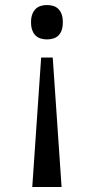

<svg xmlns="http://www.w3.org/2000/svg" viewBox="-20 -562 373 761"><path d="M224.1 179.2H107.9L143.1 -334H189ZM229 -474.1Q229 -454.6 224.1 -441.4Q219.2 -428.2 210.7 -420.4Q202.1 -412.6 190.7 -409.2Q179.2 -405.8 166 -405.8Q153.3 -405.8 141.8 -409.2Q130.4 -412.6 121.8 -420.4Q113.3 -428.2 108.2 -441.4Q103 -454.6 103 -474.1Q103 -493.2 108.2 -506.1Q113.3 -519 121.8 -527.1Q130.4 -535.2 141.8 -538.6Q153.3 -542 166 -542Q179.2 -542 190.7 -538.6Q202.1 -535.2 210.7 -527.1Q219.2 -519 224.1 -506.1Q229 -493.2 229 -474.1Z"/></svg>

Font: Sahl Naskh
Style: Regular
Weight: 400
Designer: Pascal Zoghbi
Version: Version 1.001